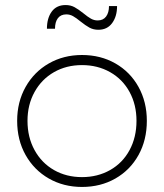

<svg xmlns="http://www.w3.org/2000/svg" viewBox="-20 -740 649 761"><path d="M562 -261Q562 -185 529 -125.5Q496 -66 437.5 -32.5Q379 1 305 1Q232 1 173.5 -32.5Q115 -66 81.5 -125.5Q48 -185 48 -261Q48 -336 81.5 -395.5Q115 -455 173.5 -488.5Q232 -522 305 -522Q379 -522 437.5 -488.5Q496 -455 529 -395.5Q562 -336 562 -261ZM89 -261Q89 -196 117 -145Q145 -94 194 -66Q243 -38 305 -38Q367 -38 416.5 -66Q466 -94 493.5 -145Q521 -196 521 -261Q521 -325 493.5 -375.5Q466 -426 416.5 -454Q367 -482 305 -482Q243 -482 194 -454Q145 -426 117 -375.5Q89 -325 89 -261ZM370 -622Q350 -622 334.5 -630.5Q319 -639 299 -655Q282 -669 269.5 -676Q257 -683 243 -683Q221 -683 209.5 -668Q198 -653 198 -626H166Q166 -668 185 -694Q204 -720 240 -720Q260 -720 275.5 -711.5Q291 -703 311 -687Q328 -673 340.5 -666Q353 -659 367 -659Q389 -659 400.5 -674.5Q412 -690 412 -716H444Q444 -675 424.5 -648.5Q405 -622 370 -622Z"/></svg>

Font: Argentum Sans ExtraLight
Style: Regular
Weight: 275
Designer: Julieta Ulanovsky (Modified by Cristiano Sobral)
Foundry: Julieta Ulanovsky
Version: Version 1.000; ttfautohint (v1.5.65-e2d9)